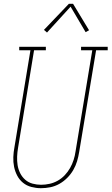

<svg xmlns="http://www.w3.org/2000/svg" viewBox="-20 -981 586 1009"><path d="M195 8Q170 8 145 1.5Q120 -5 101 -20.5Q82 -36 70.5 -58Q59 -80 54 -104.5Q49 -129 50 -155.5Q51 -182 56 -208L140 -717H81V-735H221V-717H159L75 -205Q71 -182 70 -158.5Q69 -135 72.5 -113Q76 -91 86 -71Q96 -51 112.5 -36.5Q129 -22 151 -16Q173 -10 196 -10Q218 -10 240.5 -15Q263 -20 283.5 -31.5Q304 -43 320.5 -60.5Q337 -78 348.5 -98.5Q360 -119 367 -141Q374 -163 377 -185L465 -717H406V-735H546V-717H485L396 -182Q392 -157 385 -133.5Q378 -110 365 -87.5Q352 -65 333 -46Q314 -27 291.5 -14.5Q269 -2 244.5 3Q220 8 195 8ZM227 -810 211 -824 342 -961H364L448 -822L430 -812L351 -946Z"/></svg>

Font: Iosevka Curly Slab ThObl
Style: Regular
Weight: 100
Italic angle: -9°
Monospace: yes
Designer: Belleve Invis
Foundry: Belleve Invis
Version: Version 11.0.0; ttfautohint (v1.8.3)